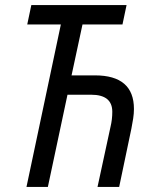

<svg xmlns="http://www.w3.org/2000/svg" viewBox="-20 -734 609 754"><path d="M84 0H168L245 -362H338Q421 -362 421 -295Q421 -265 414 -236L363 0H448L496 -229Q500 -249 503 -268.5Q506 -288 506 -306Q506 -438 353 -438H261L304 -638H461L477 -714H103L87 -638H219Z"/></svg>

Font: Noto Sans UI SemiCondensed
Style: Italic
Weight: 400
Width: 4
Italic angle: -12°
Designer: Monotype Design Team
Foundry: Monotype Imaging Inc.
Version: Version 1.901